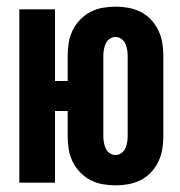

<svg xmlns="http://www.w3.org/2000/svg" viewBox="-20 -548 540 576"><path d="M327 8Q307 8 287.5 4.5Q268 1 251 -8Q234 -17 220 -31.5Q206 -46 197.5 -64Q189 -82 186 -101Q183 -120 183 -140V-215H145V0H38V-520H145V-305H183V-380Q183 -400 186 -419Q189 -438 197.5 -456Q206 -474 220 -488.5Q234 -503 251 -512Q268 -521 287.5 -524.5Q307 -528 327 -528Q346 -528 365.5 -524.5Q385 -521 402.5 -512Q420 -503 433.5 -488.5Q447 -474 455.5 -456Q464 -438 467 -419Q470 -400 470 -380V-140Q470 -120 467 -101Q464 -82 455.5 -64Q447 -46 433.5 -31.5Q420 -17 402.5 -8Q385 1 365.5 4.5Q346 8 327 8ZM327 -83Q336 -83 344 -88.5Q352 -94 356 -103Q360 -112 361.5 -121.5Q363 -131 363 -140V-380Q363 -389 361.5 -398.5Q360 -408 356 -417Q352 -426 344 -431.5Q336 -437 327 -437Q317 -437 309 -431.5Q301 -426 297 -417Q293 -408 291.5 -398.5Q290 -389 290 -380V-140Q290 -131 291.5 -121.5Q293 -112 297 -103Q301 -94 309 -88.5Q317 -83 327 -83Z"/></svg>

Font: Iosevka Curly Extrabold
Style: Regular
Weight: 800
Monospace: yes
Designer: Belleve Invis
Foundry: Belleve Invis
Version: Version 22.1.2; ttfautohint (v1.8.4)